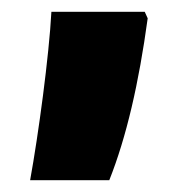

<svg xmlns="http://www.w3.org/2000/svg" viewBox="-20 -166 313 325"><path d="M230 -135 225 -146H67C63 -71 45 62 31 139H165C194 66 215 -25 230 -135Z"/></svg>

Font: Noto Sans Armenian ExtraCondensed Black
Style: Regular
Weight: 900
Width: 2
Designer: Monotype Design Team
Foundry: Monotype Imaging Inc.
Version: Version 2.008